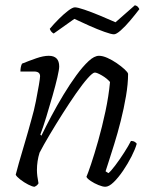

<svg xmlns="http://www.w3.org/2000/svg" viewBox="-20 -713 575 733"><path d="M112 0Q104 0 87.5 -8.5Q71 -17 57 -28Q43 -39 40 -46Q43 -59 52 -90.5Q61 -122 74 -165.5Q87 -209 100 -257Q110 -291 117 -326.5Q124 -362 128.5 -388.5Q133 -415 133 -422Q133 -440 110 -440H58Q58 -458 64 -470Q91 -481 118.5 -490.5Q146 -500 166 -500Q206 -500 206 -459Q206 -448 199 -417.5Q192 -387 180.5 -347Q169 -307 157 -267.5Q145 -228 134 -199L138 -195Q155 -230 176.5 -270.5Q198 -311 222.5 -351.5Q247 -392 271.5 -425.5Q296 -459 318 -479.5Q340 -500 358 -500Q372 -500 390 -492Q408 -484 425.5 -472Q443 -460 455.5 -448.5Q468 -437 469 -431Q469 -393 461 -346Q453 -299 441 -251.5Q429 -204 416 -162.5Q403 -121 394 -93Q385 -65 383 -59L394 -52Q403 -59 420 -81.5Q437 -104 454 -130.5Q471 -157 480 -175Q489 -175 495 -171Q501 -167 502 -164Q496 -143 482 -115.5Q468 -88 450 -61.5Q432 -35 414 -17.5Q396 0 382 0Q372 0 356 -6.5Q340 -13 326.5 -22Q313 -31 310 -38Q315 -49 327.5 -86Q340 -123 355 -176Q370 -229 382.5 -287.5Q395 -346 400 -400Q388 -414 369 -425Q350 -436 342 -436Q334 -436 314.5 -414Q295 -392 270 -356Q245 -320 219 -279Q193 -238 169.5 -198.5Q146 -159 131 -130Q126 -114 123.5 -97.5Q121 -81 121 -64Q121 -43 127 -13Q125 -10 122.5 -7Q120 -4 112 0ZM415 -582Q405 -582 378.5 -591.5Q352 -601 320.5 -615Q289 -629 264 -641L185 -585Q174 -591 170 -603Q186 -622 204.5 -640.5Q223 -659 240 -672Q257 -685 266 -685Q276 -685 302.5 -676Q329 -667 361.5 -653.5Q394 -640 421 -628L495 -693Q503 -691 507 -686Q511 -681 512 -678Q496 -657 477 -634.5Q458 -612 441 -597Q424 -582 415 -582Z"/></svg>

Font: Texturina Thin
Style: Italic
Weight: 100
Italic angle: -11°
Designer: Guillermo Torres Carreño
Foundry: Omnibus-Type
Version: Version 1.002; ttfautohint (v1.8.3)